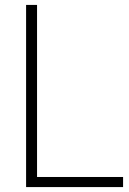

<svg xmlns="http://www.w3.org/2000/svg" viewBox="-20 -760 524 780"><path d="M86 0V-740H130.5V-41H480V0Z"/></svg>

Font: Encode Sans Semi Condensed ExLight
Style: Regular
Weight: 275
Width: 4
Designer: Multiple Designers
Foundry: Impallari Type
Version: Version 2.000